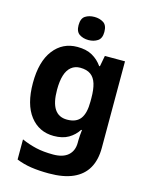

<svg xmlns="http://www.w3.org/2000/svg" viewBox="-143 -850 919 1179"><g transform="rotate(15 316.0 -260.5)"><path d="M255 -556Q312 -556 350 -534.5Q388 -513 413 -477H418L431 -546H559V4Q559 81 529 133.5Q499 186 438.5 213Q378 240 285 240Q222 240 172 232.5Q122 225 78 207V79Q123 99 170.5 110Q218 121 280 121Q343 121 375.5 92Q408 63 408 12V-3Q408 -15 409.5 -35Q411 -55 413 -70H408Q385 -34 347.5 -12Q310 10 254 10Q160 10 103.5 -63Q47 -136 47 -272Q47 -408 104 -482Q161 -556 255 -556ZM304 -437Q271 -437 247.5 -418Q224 -399 212.5 -362Q201 -325 201 -270Q201 -188 227.5 -148Q254 -108 307 -108Q337 -108 358 -117Q379 -126 392 -143.5Q405 -161 411.5 -188Q418 -215 418 -252V-274Q418 -329 407 -365Q396 -401 371 -419Q346 -437 304 -437ZM308 -761Q341 -761 365.5 -745.5Q390 -730 390 -687Q390 -646 365.5 -630Q341 -614 308 -614Q274 -614 250 -630Q226 -646 226 -687Q226 -730 250 -745.5Q274 -761 308 -761Z"/></g></svg>

Font: Noto Sans Lao Looped
Style: Bold
Weight: 700
Designer: Mark Frömberg, Ben Mitchell
Foundry: The Fontpad Ltd
Version: Version 1.001